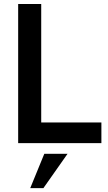

<svg xmlns="http://www.w3.org/2000/svg" viewBox="-20 -717 541 962"><path d="M71 0V-697H186.5V-103.5H488V0ZM131.5 225.5 202 53.5H318.5L197.5 225.5Z"/></svg>

Font: HK Grotesk SemiBold
Style: Regular
Weight: 600
Designer: Alfredo Marco Pradil
Foundry: Hanken Design Co.
Version: Version 3.001;FEAKit 1.0